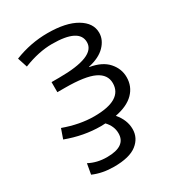

<svg xmlns="http://www.w3.org/2000/svg" viewBox="-180 -638 883 966"><g transform="rotate(-30 261.5 -155.0)"><path d="M340.8 -277.3Q410.2 -265.6 444.3 -227.1Q478.5 -188.5 478.5 -139.6Q478.5 -85.9 441.9 -48.8Q405.3 -11.7 334 2Q374 48.8 374 101.6Q374 153.3 331.5 186.5Q289.1 219.7 199.2 219.7Q131.8 219.7 78.1 196.3L88.9 135.7Q134.8 160.2 192.4 160.2Q302.7 160.2 301.8 84Q301.8 43 269.5 8.8Q265.6 8.8 256.8 9.3Q248 9.8 243.2 9.8Q144.5 9.8 44.9 -27.3L64.5 -83Q156.2 -49.8 239.3 -49.8Q403.3 -49.8 403.3 -148.4Q403.3 -198.2 351.6 -223.1Q299.8 -248 182.6 -248H138.7V-306.6H182.6Q393.6 -306.6 393.6 -391.6Q393.6 -471.7 236.3 -471.7Q159.2 -471.7 70.3 -436.5L51.8 -493.2Q145.5 -530.3 243.2 -530.3Q350.6 -530.3 410.6 -494.6Q470.7 -459 470.7 -402.3Q470.7 -361.3 437.5 -327.1Q404.3 -293 340.8 -279.3Z"/></g></svg>

Font: Mgen+ 1c regular
Style: Regular
Weight: 400
Designer: [Source Han Sans]
Ryoko NISHIZUKA  (kana & ideographs); Paul D. Hunt (Latin, Greek & Cyrillic); Wenlong ZHANG  (bopomofo
Version: Version 1.059.20150602